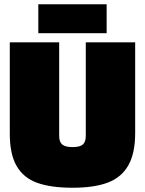

<svg xmlns="http://www.w3.org/2000/svg" viewBox="-20 -869 681 902"><path d="M26 -240V-670H258V-231Q258 -202 272.5 -190Q287 -178 321 -178Q355 -178 369 -190Q383 -202 383 -231V-670H615V-244Q615 -148 582.5 -91.5Q550 -35 486 -11Q422 13 321 13Q219 13 155 -10Q91 -33 58.5 -88.5Q26 -144 26 -240ZM160 -849H481V-713H160Z"/></svg>

Font: Cairo Black
Style: Regular
Weight: 900
Designer: Mohamed Gaber, Accademia di Belle Arti di Urbino and others
Foundry: Kief Type Foundry, Accademia di Belle Arti di Urbino and others
Version: Version 3.011